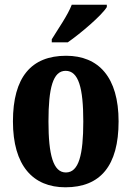

<svg xmlns="http://www.w3.org/2000/svg" viewBox="-20 -786 559 816"><path d="M200 -619V-606H268C324 -645 413 -721 434 -756V-766H285C268 -721 226 -662 200 -619ZM258 10C407 10 484 -82 484 -270C484 -458 399 -549 261 -549C113 -549 35 -458 35 -270C35 -82 120 10 258 10ZM260 -53C206 -53 186 -128 186 -270C186 -412 205 -485 259 -485C314 -485 334 -412 334 -270C334 -128 315 -53 260 -53Z"/></svg>

Font: Noto Serif Thai ExtraCondensed ExtraBold
Style: Regular
Weight: 800
Width: 2
Designer: Monotype Design Team
Foundry: Monotype Imaging Inc.
Version: Version 2.002